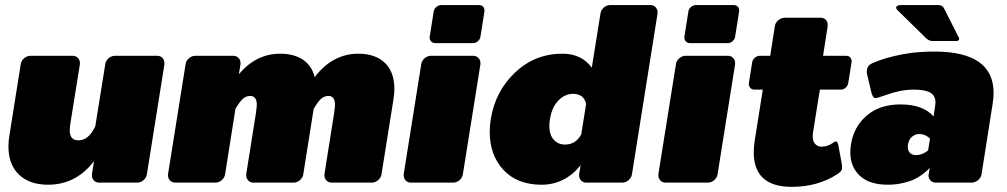

<svg xmlns="http://www.w3.org/2000/svg" viewBox="-20 -720 3969 757"><path d="M628.3 -471.7V-466.7L559.2 -33.3Q557.5 -20 546.2 -10Q535 0 520.8 0H370.8Q358.3 0 350.4 -8.3Q342.5 -16.7 342.5 -28.3V-33.3L350.8 -85Q280 8.3 169.2 8.3Q96.7 8.3 55 -31.3Q13.3 -70.8 13.3 -142.5Q13.3 -164.2 16.7 -183.3L61.7 -466.7Q63.3 -480 74.6 -490Q85.8 -500 100 -500H266.7Q279.2 -500 287.1 -491.7Q295 -483.3 295 -471.7V-466.7L257.5 -233.3Q255 -216.7 255 -205.8Q255 -166.7 289.2 -166.7Q330 -166.7 355.8 -222.5L395 -466.7Q396.7 -480 407.9 -490Q419.2 -500 433.3 -500H600Q612.5 -500 620.4 -491.7Q628.3 -483.3 628.3 -471.7Z M642.5 -28.3V-33.3L711.7 -466.7Q713.3 -480 724.6 -490Q735.8 -500 750 -500H900Q912.5 -500 920.4 -491.7Q928.3 -483.3 928.3 -471.7V-466.7L921.7 -427.5Q990 -508.3 1085 -508.3Q1138.3 -508.3 1173.8 -485Q1209.2 -461.7 1220.8 -415.8Q1290.8 -508.3 1393.3 -508.3Q1459.2 -508.3 1497.1 -472.5Q1535 -436.7 1535 -368.3Q1535 -351.7 1530.8 -325L1484.2 -33.3Q1482.5 -20 1471.2 -10Q1460 0 1445.8 0H1287.5Q1275 0 1267.1 -8.3Q1259.2 -16.7 1259.2 -28.3V-33.3L1297.5 -275Q1300.8 -300 1300.8 -306.7Q1300.8 -341.7 1275 -341.7Q1257.5 -341.7 1244.6 -329.2Q1231.7 -316.7 1216.7 -290.8L1175.8 -33.3Q1174.2 -20 1162.9 -10Q1151.7 0 1137.5 0H979.2Q966.7 0 958.8 -8.3Q950.8 -16.7 950.8 -28.3V-33.3L989.2 -275Q992.5 -300 992.5 -306.7Q992.5 -341.7 966.7 -341.7Q949.2 -341.7 936.2 -329.2Q923.3 -316.7 908.3 -290.8L867.5 -33.3Q865.8 -20 854.6 -10Q843.3 0 829.2 0H670.8Q658.3 0 650.4 -8.3Q642.5 -16.7 642.5 -28.3Z M1571.7 -28.3V-33.3L1640.8 -466.7Q1642.5 -480 1653.8 -490Q1665 -500 1679.2 -500H1845.8Q1858.3 -500 1866.2 -491.7Q1874.2 -483.3 1874.2 -471.7V-466.7L1805 -33.3Q1803.3 -20 1792.1 -10Q1780.8 0 1766.7 0H1600Q1587.5 0 1579.6 -8.3Q1571.7 -16.7 1571.7 -28.3ZM1674.2 -570.8V-575L1690 -675Q1691.7 -685 1700.4 -692.5Q1709.2 -700 1719.2 -700H1869.2Q1878.3 -700 1884.2 -694.2Q1890 -688.3 1890 -679.2V-675L1874.2 -575Q1872.5 -565 1864.2 -557.5Q1855.8 -550 1845.8 -550H1695.8Q1686.7 -550 1680.4 -556.2Q1674.2 -562.5 1674.2 -570.8Z M1910.8 -200.8Q1910.8 -222.5 1915 -250Q1932.5 -360 2010.8 -434.2Q2089.2 -508.3 2197.5 -508.3Q2272.5 -508.3 2313.3 -453.3L2347.5 -666.7Q2349.2 -680 2360.4 -690Q2371.7 -700 2385.8 -700H2544.2Q2556.7 -700 2564.6 -691.7Q2572.5 -683.3 2572.5 -671.7V-666.7L2471.7 -33.3Q2470 -20 2458.8 -10Q2447.5 0 2433.3 0H2291.7Q2279.2 0 2271.2 -8.3Q2263.3 -16.7 2263.3 -28.3V-33.3L2269.2 -68.3Q2206.7 8.3 2115 8.3Q2019.2 8.3 1965 -50Q1910.8 -108.3 1910.8 -200.8ZM2145.8 -224.2Q2145.8 -188.3 2163.3 -169.2Q2180.8 -150 2207.5 -150Q2250 -150 2271.7 -190L2290.8 -310Q2282.5 -350 2239.2 -350Q2207.5 -350 2181.7 -323.8Q2155.8 -297.5 2148.3 -250Q2145.8 -236.7 2145.8 -224.2Z M2575.8 -28.3V-33.3L2645 -466.7Q2646.7 -480 2657.9 -490Q2669.2 -500 2683.3 -500H2850Q2862.5 -500 2870.4 -491.7Q2878.3 -483.3 2878.3 -471.7V-466.7L2809.2 -33.3Q2807.5 -20 2796.2 -10Q2785 0 2770.8 0H2604.2Q2591.7 0 2583.8 -8.3Q2575.8 -16.7 2575.8 -28.3ZM2678.3 -570.8V-575L2694.2 -675Q2695.8 -685 2704.6 -692.5Q2713.3 -700 2723.3 -700H2873.3Q2882.5 -700 2888.3 -694.2Q2894.2 -688.3 2894.2 -679.2V-675L2878.3 -575Q2876.7 -565 2868.3 -557.5Q2860 -550 2850 -550H2700Q2690.8 -550 2684.6 -556.2Q2678.3 -562.5 2678.3 -570.8Z M2932.5 -387.5V-391.7L2945.8 -475Q2947.5 -485 2956.3 -492.5Q2965 -500 2975 -500H3016.7L3035 -616.7Q3036.7 -630 3048.3 -640Q3060 -650 3074.2 -650H3215.8Q3228.3 -650 3235.8 -642.1Q3243.3 -634.2 3243.3 -621.7V-616.7L3225 -500H3316.7Q3325.8 -500 3331.7 -494.2Q3337.5 -488.3 3337.5 -479.2V-475L3324.2 -391.7Q3322.5 -381.7 3314.2 -374.2Q3305.8 -366.7 3295.8 -366.7H3212.5L3185.8 -200Q3184.2 -188.3 3184.2 -183.3Q3184.2 -162.5 3194.2 -152.1Q3204.2 -141.7 3218.3 -141.7Q3236.7 -141.7 3253.3 -150Q3256.7 -151.7 3261.2 -155Q3265.8 -158.3 3269.6 -160.4Q3273.3 -162.5 3275.8 -162.5Q3281.7 -162.5 3285 -149.2L3299.2 -72.5Q3300 -67.5 3300 -59.2V-54.2Q3297.5 -43.3 3280 -32.5Q3203.3 16.7 3101.7 16.7Q2951.7 16.7 2951.7 -120Q2951.7 -139.2 2955.8 -166.7L2987.5 -366.7H2954.2Q2945 -366.7 2938.8 -372.9Q2932.5 -379.2 2932.5 -387.5Z M3750.8 -558.3H3655Q3644.2 -558.3 3632.5 -568.3L3516.7 -681.7Q3513.3 -686.7 3513.3 -689.2V-690.8Q3515 -700 3531.7 -700H3677.5Q3696.7 -700 3701.7 -687.5L3759.2 -574.2Q3761.7 -570 3761.7 -567.5V-565.8Q3760.8 -558.3 3750.8 -558.3ZM3560 -150Q3559.2 -146.7 3559.2 -140.8Q3559.2 -125 3568.3 -116.7Q3577.5 -108.3 3590.8 -108.3Q3615.8 -108.3 3639.2 -126.7L3646.7 -173.3Q3628.3 -191.7 3604.2 -191.7Q3589.2 -191.7 3576.2 -181.2Q3563.3 -170.8 3560 -150ZM3335 -150Q3345.8 -220 3397.1 -264.2Q3448.3 -308.3 3530.8 -308.3Q3619.2 -308.3 3660.8 -260.8L3666.7 -300Q3668.3 -311.7 3668.3 -315.8Q3668.3 -343.3 3647.5 -355Q3626.7 -366.7 3581.7 -366.7Q3531.7 -366.7 3474.2 -345.8Q3439.2 -333.3 3431.7 -333.3Q3420.8 -333.3 3415 -358.3L3399.2 -425Q3397.5 -430.8 3397.5 -438.3Q3397.5 -443.3 3398.3 -445.8Q3400.8 -462.5 3419.2 -470.8L3425.8 -473.3Q3431.7 -475.8 3437.9 -478.3Q3444.2 -480.8 3455 -484.6Q3465.8 -488.3 3477.9 -491.7Q3490 -495 3505 -498.8Q3520 -502.5 3537.9 -505.8Q3555.8 -509.2 3575.4 -511.7Q3595 -514.2 3617.9 -515.4Q3640.8 -516.7 3664.2 -516.7Q3897.5 -516.7 3897.5 -353.3Q3897.5 -335 3893.3 -308.3L3850 -33.3Q3848.3 -20 3836.7 -10Q3825 0 3810.8 0H3669.2Q3656.7 0 3648.8 -8.3Q3640.8 -16.7 3640.8 -28.3Q3640.8 -29.2 3641.2 -30.8Q3641.7 -32.5 3641.7 -33.3L3645.8 -58.3Q3643.3 -55.8 3639.2 -51.2Q3635 -46.7 3620 -35Q3605 -23.3 3587.9 -14.6Q3570.8 -5.8 3541.7 1.2Q3512.5 8.3 3480.8 8.3Q3408.3 8.3 3370.4 -26.7Q3332.5 -61.7 3332.5 -119.2Q3332.5 -133.3 3335 -150Z"/></svg>

Font: BoonTook Mon
Style: Italic
Weight: 400
Italic angle: -9°
Designer: Sungsit Sawaiwan
Foundry: FontUni
Version: Version 3.0